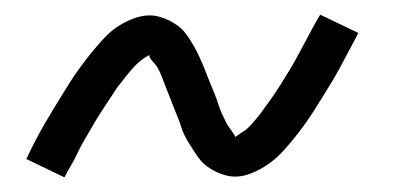

<svg xmlns="http://www.w3.org/2000/svg" viewBox="-20 -425 540 262"><path d="M68 -183 16 -208Q22 -221 28.5 -233.5Q35 -246 41.5 -257Q48 -268 54 -278Q60 -288 66 -297.5Q72 -307 77 -315Q82 -323 87.5 -330.5Q93 -338 98 -344.5Q103 -351 111 -360.5Q119 -370 126 -377Q133 -384 142.5 -390Q152 -396 163 -400Q174 -404 184 -404Q191 -404 198 -402Q205 -400 211 -397Q217 -394 222.5 -390Q228 -386 232 -381Q236 -376 239.5 -370.5Q243 -365 246 -359.5Q249 -354 252 -347.5Q255 -341 257.5 -335Q260 -329 262.5 -322.5Q265 -316 267.5 -310Q270 -304 273 -296.5Q276 -289 278 -282.5Q280 -276 283 -269.5Q286 -263 288.5 -258Q291 -253 296 -246.5Q301 -240 301 -238L308 -243Q315 -247 319 -251Q323 -255 328.5 -261.5Q334 -268 336.5 -271.5Q339 -275 341.5 -278.5Q344 -282 347 -286Q350 -290 353 -294.5Q356 -299 359 -303.5Q362 -308 365 -313Q368 -318 371.5 -323.5Q375 -329 378.5 -335Q382 -341 385.5 -347.5Q389 -354 392.5 -360.5Q396 -367 400 -374.5Q404 -382 408 -389.5Q412 -397 417 -405L469 -380Q462 -367 455.5 -354.5Q449 -342 443 -331Q437 -320 430.5 -309.5Q424 -299 418.5 -290Q413 -281 407.5 -272.5Q402 -264 397 -257Q392 -250 387 -243.5Q382 -237 374 -227.5Q366 -218 358.5 -211Q351 -204 341.5 -198Q332 -192 321.5 -188Q311 -184 301 -184Q294 -184 287 -186Q280 -188 274 -191Q268 -194 262.5 -198Q257 -202 253 -207Q249 -212 245.5 -217.5Q242 -223 238.5 -228.5Q235 -234 232 -240Q229 -246 227 -252.5Q225 -259 222.5 -265Q220 -271 217.5 -277.5Q215 -284 212 -291.5Q209 -299 206.5 -305.5Q204 -312 201.5 -318.5Q199 -325 196.5 -330Q194 -335 188.5 -341Q183 -347 184 -350L177 -346Q170 -341 166 -337Q162 -333 156.5 -326.5Q151 -320 148.5 -316.5Q146 -313 143 -309.5Q140 -306 137.5 -302Q135 -298 132 -293.5Q129 -289 126 -284.5Q123 -280 119.5 -274.5Q116 -269 112.5 -263.5Q109 -258 106 -252.5Q103 -247 99 -240.5Q95 -234 91.5 -227.5Q88 -221 84.5 -213.5Q81 -206 76.5 -198.5Q72 -191 68 -183Z"/></svg>

Font: Iosevka Light
Style: Italic
Weight: 300
Italic angle: -9°
Monospace: yes
Designer: Belleve Invis
Foundry: Belleve Invis
Version: Version 32.5.0; ttfautohint (v1.8.4)